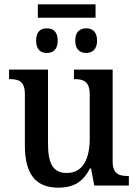

<svg xmlns="http://www.w3.org/2000/svg" viewBox="-20 -858 639 888"><path d="M155 -776H422V-838H155ZM197 -613C224 -613 247 -628 247 -670C247 -713 224 -727 197 -727C169 -727 147 -713 147 -670C147 -628 169 -613 197 -613ZM379 -613C405 -613 429 -628 429 -670C429 -713 405 -727 379 -727C351 -727 328 -713 328 -670C328 -628 351 -613 379 -613ZM250 10C312 10 361 -10 396 -79H401L416 0H576V-44H572C533 -44 501 -52 501 -111V-536H322V-492H325C364 -492 395 -483 395 -421V-218C395 -122 363 -58 289 -58C221 -58 202 -108 202 -196V-536H22V-492H25C67 -492 95 -482 95 -423V-186C95 -50 147 10 250 10Z"/></svg>

Font: Noto Serif SemiCondensed Medium
Style: Regular
Weight: 500
Width: 4
Designer: Monotype Design Team
Foundry: Monotype Imaging Inc.
Version: Version 2.014